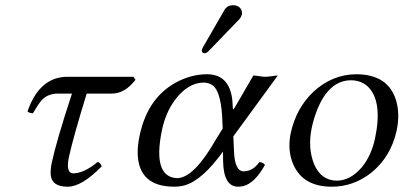

<svg xmlns="http://www.w3.org/2000/svg" viewBox="-20 -702 1538 732"><path d="M233.9 -409.2H488.8L496.6 -397.9Q456.5 -345.7 407.2 -345.2H310.5Q258.8 -177.2 242.7 -103Q229.5 -41 260.7 -41Q301.8 -42.5 353 -85Q365.2 -78.6 367.7 -67.9Q291.5 10.3 237.8 9.8Q177.7 9.8 173.3 -35.2Q171.9 -54.2 177.2 -81.1Q195.3 -165.5 254.4 -345.2H201.2Q160.2 -345.2 136.7 -317.4Q124.5 -302.7 105.5 -270Q89.4 -271 85 -277.8Q125.5 -393.1 211.9 -407.2Q222.7 -409.2 233.9 -409.2Z M867.7 -682.1Q893.6 -682.1 901.4 -661.1Q903.3 -653.8 902.3 -647Q899.4 -636.7 892.6 -628.9L774.9 -506.8Q767.1 -499.5 760.7 -499Q750 -499 749.5 -508.8Q749.5 -510.7 749.5 -512.2Q751 -516.6 753.9 -522L836.4 -665Q846.7 -681.6 867.7 -682.1ZM869.6 -182.1 872.1 -127Q874.5 -49.8 908.2 -48.8Q939 -48.8 961.4 -74.7Q965.3 -79.6 968.8 -84Q983.4 -83 990.2 -73.2Q950.2 -2 906.2 7.8Q896.5 9.8 885.7 9.8Q832.5 7.8 830.6 -86.9L830.1 -124Q751 -14.6 684.6 4.4Q665 9.8 645 9.8Q507.8 9.8 504.9 -117.2Q504.4 -149.4 512.7 -187Q544.9 -337.9 665.5 -395Q716.8 -418.9 769 -418.9Q854.5 -418.9 865.7 -320.8Q867.2 -306.2 867.7 -290Q867.7 -280.3 873 -289.6Q874 -291 875 -292L945.8 -414.1Q952.6 -414.1 968.3 -411.6Q983.9 -409.2 990.7 -409.2Q998 -409.2 1016.6 -411.6Q1033.2 -414.1 1039.1 -414.1ZM829.1 -211.9 828.1 -231.9Q825.2 -349.6 791.5 -376Q776.9 -386.7 757.3 -387.2Q695.8 -387.2 645.5 -318.8Q611.8 -272 598.1 -209Q564.9 -51.8 632.3 -26.9Q644 -22.9 656.7 -22.9Q720.7 -24.9 804.7 -172.9Z M1088.4 -194.8Q1109.4 -290 1174.8 -352.1Q1247.1 -418.5 1337.9 -418.9Q1460 -418.9 1490.2 -318.8Q1505.4 -267.1 1492.2 -204.1Q1470.2 -104.5 1396 -43.9Q1328.1 9.8 1244.6 9.8Q1134.3 9.8 1097.2 -77.1Q1075.2 -130.4 1088.4 -194.8ZM1318.8 -396Q1233.4 -396 1188 -280.3Q1176.3 -250 1168.9 -216.8Q1152.3 -138.2 1177.7 -75.7Q1204.1 -14.2 1263.7 -13.2Q1315.9 -13.2 1359.9 -64.9Q1395.5 -108.4 1409.7 -173.8Q1439.5 -314.9 1383.3 -371.1Q1357.4 -395.5 1318.8 -396Z"/></svg>

Font: Linux Libertine Display Slanted O
Style: Slanted
Weight: 400
Designer: Philipp H. Poll
Foundry: Philipp H. Poll
Version: Version 5.0.9